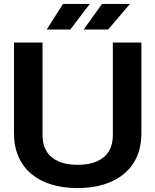

<svg xmlns="http://www.w3.org/2000/svg" viewBox="-20 -945 789 975"><path d="M374 10Q301 10 241.5 -8Q182 -26 139.5 -61.5Q97 -97 74 -149Q51 -201 51 -269V-729H196V-257Q196 -211 216 -177.5Q236 -144 276 -126Q316 -108 374 -108Q433 -108 473 -126Q513 -144 533 -177.5Q553 -211 553 -257V-729H698V-269Q698 -179 658 -117Q618 -55 545 -22.5Q472 10 374 10ZM217 -795 300 -925H436L337 -795ZM405 -795 498 -925H640L529 -795Z"/></svg>

Font: Hubot Sans SemiBold
Style: Regular
Weight: 600
Designer: Deni Anggara
Foundry: GitHub, Inc., Subsidiary of Microsoft Corporation
Version: Version 2.000